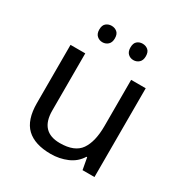

<svg xmlns="http://www.w3.org/2000/svg" viewBox="-171 -862 960 1004"><g transform="rotate(30 309.0 -360.0)"><path d="M533 -536V0H461L448 -71H444Q418 -29 372 -9.5Q326 10 274 10Q177 10 128 -36.5Q79 -83 79 -185V-536H168V-191Q168 -63 287 -63Q376 -63 410.5 -113Q445 -163 445 -257V-536ZM169 -681Q169 -707 183 -718.5Q197 -730 216 -730Q235 -730 249 -718.5Q263 -707 263 -681Q263 -656 249 -643.5Q235 -631 216 -631Q197 -631 183 -643.5Q169 -656 169 -681ZM357 -681Q357 -707 370.5 -718.5Q384 -730 403 -730Q422 -730 436 -718.5Q450 -707 450 -681Q450 -656 436 -643.5Q422 -631 403 -631Q384 -631 370.5 -643.5Q357 -656 357 -681Z"/></g></svg>

Font: Noto Sans Lao
Style: Regular
Weight: 400
Designer: Monotype Design Team
Foundry: Monotype Imaging Inc.
Version: Version 2.003; ttfautohint (v1.8.4.7-5d5b)